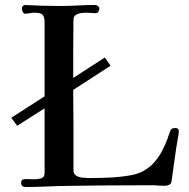

<svg xmlns="http://www.w3.org/2000/svg" viewBox="-20 -749 760 771"><path d="M698 -224Q698 -217 697 -209Q696 -201 694 -193Q687 -153 681.5 -111.5Q676 -70 670 -29Q669 -25 668.5 -20Q668 -15 665 -11Q661 -7 654.5 -5Q648 -3 642 -3Q632 -3 621.5 -3.5Q611 -4 600 -5Q587 -5 574.5 -5Q562 -5 549 -5Q384 -5 219 -2Q185 -1 151 0.5Q117 2 83 2Q65 2 65 -14Q65 -25 70.5 -27.5Q76 -30 85 -30Q93 -30 101.5 -29.5Q110 -29 118 -29Q132 -29 145.5 -33Q159 -37 159 -54V-314L49 -244L25 -276L159 -362V-657Q159 -682 151 -690Q143 -698 118 -698Q108 -698 99 -696Q90 -694 80 -694Q75 -694 71.5 -701Q68 -708 68 -712Q68 -720 70 -723Q72 -726 79 -729Q114 -727 149.5 -726Q185 -725 220 -725Q256 -725 292 -727Q328 -729 364 -729Q368 -729 373.5 -724.5Q379 -720 379 -716Q379 -710 375.5 -703Q372 -696 364 -696Q355 -696 346 -697Q337 -698 328 -698Q319 -698 306.5 -696.5Q294 -695 284.5 -689Q275 -683 275 -669Q275 -636 274.5 -603Q274 -570 274 -536V-436L401 -518L424 -485L274 -388Q274 -353 274.5 -317.5Q275 -282 275 -247V-65Q275 -50 286 -43.5Q297 -37 312 -35.5Q327 -34 337 -34Q379 -34 421 -36Q463 -38 504 -45Q563 -55 601 -99Q619 -120 631.5 -144Q644 -168 653 -193Q656 -201 658.5 -209Q661 -217 664 -224Q668 -232 673 -233.5Q678 -235 686 -235Q690 -235 694 -232Q698 -229 698 -224Z"/></svg>

Font: Kaisei Tokumin Medium
Style: Regular
Weight: 500
Designer: Font-Kai, 金井和夫
Foundry: KAZUO KANAI
Version: Version 5.003